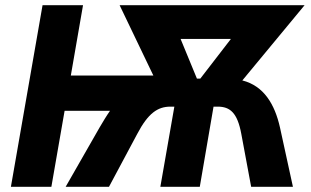

<svg xmlns="http://www.w3.org/2000/svg" viewBox="-20 -720 1200 740"><path d="M178 0 229 -293H404C390 -273 377 -251 364 -229L233 0H400L509 -204C551 -284 588 -309 637 -309H652L598 0H750L803 -309H819C867 -309 895 -285 910 -204L948 0H1109L1059 -229C1039 -318 997 -389 914 -410L1154 -700H441L571 -429H253L300 -700H144L22 0ZM676 -570H870L752 -417H739Z"/></svg>

Font: Fixel Text 20240404
Style: Bold Italic
Weight: 700
Width: 4
Italic angle: -10°
Designer: AlfaBravo + MacPaw
Foundry: Kyrylo Tkachov, Marchela Mozhyna, Serhii Makarenko, Maria Weinstein, Zakhar Kryvoshyya
Version: Version 1.211;Glyphs 3.2 (3225)